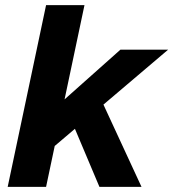

<svg xmlns="http://www.w3.org/2000/svg" viewBox="-20 -730 677 750"><path d="M159.6 -130.8 192 -306 450.4 -536H636.8ZM10 0 160 -710H310L160 0ZM368.4 0 263.8 -247.8 378.8 -332.8 532.8 0Z"/></svg>

Font: Geist
Style: Italic
Weight: 400
Italic angle: -12°
Designer: Basement.studio, Andrés Briganti, Mateo Zaragoza
Foundry: Basement.studio, Vercel, Andrés Briganti, Guido Ferreyra, Mateo Zaragoza
Version: Version 1.500